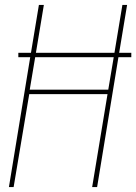

<svg xmlns="http://www.w3.org/2000/svg" viewBox="-20 -755 550 775"><path d="M16 0 102 -524H54V-542H105L137 -735H157L125 -542H442L474 -735H493L461 -542H510V-524H458L372 0H352L414 -375H98L35 0ZM100 -393H417L439 -524H122Z"/></svg>

Font: Iosevka Curly Thin Oblique
Style: Regular
Weight: 100
Italic angle: -9°
Monospace: yes
Designer: Belleve Invis
Foundry: Belleve Invis
Version: Version 11.1.0; ttfautohint (v1.8.3)